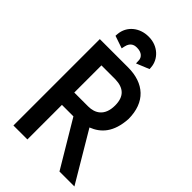

<svg xmlns="http://www.w3.org/2000/svg" viewBox="-266 -1004 1100 1100"><g transform="rotate(45 284.0 -454.0)"><path d="M119 -777 195 -751 199 -770C208 -814 241 -816 251 -816H256C293 -816 312 -795 313 -773L314 -748L392 -780L391 -794C387 -854 334 -908 259 -908H256C185 -908 126 -862 120 -792ZM182 -600H295C363 -598 400 -566 400 -493C400 -408 349 -380 295 -380H182ZM298 -700H69V0H182V-280H275L442 0H563L385 -300C452 -326 502 -379 509 -492C509 -629 427 -700 298 -700Z"/></g></svg>

Font: Mint Spirit
Style: Bold
Weight: 700
Designer: HARENDAL Hirwen
Foundry: Arkandis Digital Foundry.
Version: Version 1.004;FFEdit